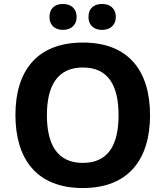

<svg xmlns="http://www.w3.org/2000/svg" viewBox="-20 -940 836 970"><path d="M230 -854C230 -810 260 -789 298 -789C335 -789 367 -810 367 -854C367 -900 335 -920 298 -920C260 -920 230 -900 230 -854ZM427 -854C427 -810 457 -789 496 -789C533 -789 565 -810 565 -854C565 -900 533 -920 496 -920C457 -920 427 -900 427 -854ZM738 -358C738 -580 631 -725 399 -725C165 -725 58 -580 58 -359C58 -137 165 10 398 10C631 10 738 -137 738 -358ZM217 -358C217 -508 271 -599 399 -599C527 -599 579 -508 579 -358C579 -208 527 -117 398 -117C271 -117 217 -208 217 -358Z"/></svg>

Font: Noto Sans Gujarati
Style: Bold
Weight: 700
Designer: Jelle Bosma - Monotype Design Team, Universal Thirst
Foundry: Monotype Imaging Inc.
Version: Version 2.106